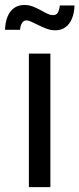

<svg xmlns="http://www.w3.org/2000/svg" viewBox="-41 -765 324 785"><path d="M77.1 -545.9H165V0H77.1ZM107.4 -666.5Q92.8 -673.8 83.3 -677.7Q73.7 -681.6 66.9 -681.6Q55.2 -681.6 48.6 -670.4Q42 -659.2 41 -643.1H-20.5Q-19.5 -673.3 -10.5 -696Q-1.5 -718.8 15.9 -731.7Q33.2 -744.6 58.6 -744.6Q77.1 -744.6 93 -738.5Q108.9 -732.4 130.4 -720.7Q146.5 -711.4 156.5 -707.3Q166.5 -703.1 176.3 -703.1Q188.5 -703.1 194.8 -712.4Q201.2 -721.7 203.6 -742.7H263.7Q262.7 -711.9 253.2 -689Q243.7 -666 226.3 -653.6Q209 -641.1 185.5 -641.1Q167 -641.1 149.2 -647.7Q131.3 -654.3 107.4 -666.5Z"/></svg>

Font: Raveo Variable
Style: Regular
Weight: 400
Designer: Jakub Foglar, Rasmus Andersson (Inter)
Foundry: Jakubfoglar.com
Version: Version 1.000;Glyphs 3.2.3 (3260)